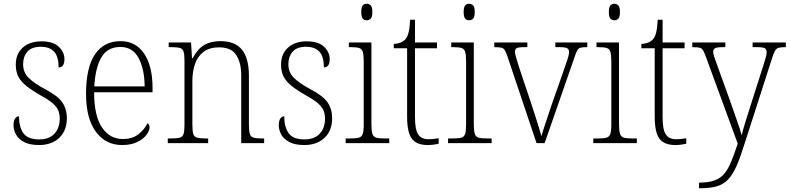

<svg xmlns="http://www.w3.org/2000/svg" viewBox="-20 -762 4203 1022"><path d="M188 10Q138 10 108 -6Q78 -22 65 -46Q52 -70 52 -94Q52 -120 60.5 -131.5Q69 -143 81 -143Q81 -86 104.5 -53Q128 -20 189 -20Q242 -20 270 -50.5Q298 -81 298 -130Q298 -154 290.5 -173Q283 -192 262.5 -210.5Q242 -229 202 -251Q151 -280 121 -304Q91 -328 77.5 -354.5Q64 -381 64 -418Q64 -475 101 -508.5Q138 -542 201 -542Q263 -542 293 -513Q323 -484 323 -448Q323 -403 292 -403Q292 -461 268 -487Q244 -513 197 -513Q148 -513 125.5 -486.5Q103 -460 103 -421Q103 -377 131.5 -348.5Q160 -320 217 -289Q288 -252 312 -216.5Q336 -181 336 -133Q336 -67 295.5 -28.5Q255 10 188 10Z M630 10Q542 10 490 -61Q438 -132 438 -262Q438 -404 486 -473.5Q534 -543 622 -543Q702 -543 747 -477Q792 -411 792 -294V-271H481Q481 -146 522.5 -84Q564 -22 634 -22Q685 -22 717 -47.5Q749 -73 765 -106Q776 -100 776 -84Q776 -66 759.5 -44Q743 -22 710.5 -6Q678 10 630 10ZM750 -302Q749 -395 717.5 -453.5Q686 -512 621 -512Q551 -512 519 -455.5Q487 -399 482 -302Z M873 0V-25H889Q920 -25 936 -29Q952 -33 957 -48.5Q962 -64 962 -99V-438Q962 -472 957 -487.5Q952 -503 937 -507Q922 -511 894 -511H878V-536H997L1002 -453H1006Q1032 -502 1067 -522.5Q1102 -543 1153 -543Q1231 -543 1268 -497.5Q1305 -452 1305 -357V-99Q1305 -64 1310 -48.5Q1315 -33 1330.5 -29Q1346 -25 1377 -25H1386V0H1264V-361Q1264 -428 1237.5 -469Q1211 -510 1146 -510Q1095 -510 1063.5 -486Q1032 -462 1018 -421.5Q1004 -381 1004 -331V-98Q1004 -64 1009 -48.5Q1014 -33 1030 -29Q1046 -25 1077 -25H1088V0Z M1600 10Q1550 10 1520 -6Q1490 -22 1477 -46Q1464 -70 1464 -94Q1464 -120 1472.5 -131.5Q1481 -143 1493 -143Q1493 -86 1516.5 -53Q1540 -20 1601 -20Q1654 -20 1682 -50.5Q1710 -81 1710 -130Q1710 -154 1702.5 -173Q1695 -192 1674.5 -210.5Q1654 -229 1614 -251Q1563 -280 1533 -304Q1503 -328 1489.5 -354.5Q1476 -381 1476 -418Q1476 -475 1513 -508.5Q1550 -542 1613 -542Q1675 -542 1705 -513Q1735 -484 1735 -448Q1735 -403 1704 -403Q1704 -461 1680 -487Q1656 -513 1609 -513Q1560 -513 1537.5 -486.5Q1515 -460 1515 -421Q1515 -377 1543.5 -348.5Q1572 -320 1629 -289Q1700 -252 1724 -216.5Q1748 -181 1748 -133Q1748 -67 1707.5 -28.5Q1667 10 1600 10Z M1932 -654Q1919 -654 1911 -663Q1903 -672 1903 -698Q1903 -724 1911 -733Q1919 -742 1932 -742Q1945 -742 1953.5 -733Q1962 -724 1962 -698Q1962 -672 1953.5 -663Q1945 -654 1932 -654ZM1820 0V-25H1842Q1874 -25 1889.5 -29Q1905 -33 1910.5 -48.5Q1916 -64 1916 -98V-435Q1916 -470 1911 -486Q1906 -502 1891.5 -506.5Q1877 -511 1849 -511H1837V-536H1957V-99Q1957 -65 1962.5 -49Q1968 -33 1983.5 -29Q1999 -25 2031 -25H2052V0Z M2256 10Q2198 10 2172.5 -23.5Q2147 -57 2147 -142V-505H2076V-528Q2116 -530 2137 -552Q2149 -565 2155 -590Q2161 -615 2163 -657H2189V-536H2306V-505H2189V-137Q2189 -72 2206 -46.5Q2223 -21 2260 -21Q2276 -21 2288 -22.5Q2300 -24 2315 -26V3Q2285 10 2256 10Z M2477 -654Q2464 -654 2456 -663Q2448 -672 2448 -698Q2448 -724 2456 -733Q2464 -742 2477 -742Q2490 -742 2498.5 -733Q2507 -724 2507 -698Q2507 -672 2498.5 -663Q2490 -654 2477 -654ZM2365 0V-25H2387Q2419 -25 2434.5 -29Q2450 -33 2455.5 -48.5Q2461 -64 2461 -98V-435Q2461 -470 2456 -486Q2451 -502 2436.5 -506.5Q2422 -511 2394 -511H2382V-536H2502V-99Q2502 -65 2507.5 -49Q2513 -33 2528.5 -29Q2544 -25 2576 -25H2597V0Z M2681 -462Q2673 -485 2666.5 -495.5Q2660 -506 2647.5 -508.5Q2635 -511 2611 -511V-536H2787V-511H2768Q2739 -511 2730 -505.5Q2721 -500 2721 -486Q2721 -475 2728.5 -451.5Q2736 -428 2742 -407L2809 -207Q2818 -179 2828.5 -146.5Q2839 -114 2848 -85Q2857 -56 2862 -37Q2867 -56 2881.5 -100Q2896 -144 2918 -209L2975 -371Q2991 -417 3000 -444Q3009 -471 3009 -485Q3009 -499 2999.5 -505Q2990 -511 2960 -511H2936V-536H3106V-511H3102Q3081 -511 3070 -508Q3059 -505 3052.5 -493.5Q3046 -482 3038 -457L2879 0H2836Z M3250 -654Q3237 -654 3229 -663Q3221 -672 3221 -698Q3221 -724 3229 -733Q3237 -742 3250 -742Q3263 -742 3271.5 -733Q3280 -724 3280 -698Q3280 -672 3271.5 -663Q3263 -654 3250 -654ZM3138 0V-25H3160Q3192 -25 3207.5 -29Q3223 -33 3228.5 -48.5Q3234 -64 3234 -98V-435Q3234 -470 3229 -486Q3224 -502 3209.5 -506.5Q3195 -511 3167 -511H3155V-536H3275V-99Q3275 -65 3280.5 -49Q3286 -33 3301.5 -29Q3317 -25 3349 -25H3370V0Z M3574 10Q3516 10 3490.5 -23.5Q3465 -57 3465 -142V-505H3394V-528Q3434 -530 3455 -552Q3467 -565 3473 -590Q3479 -615 3481 -657H3507V-536H3624V-505H3507V-137Q3507 -72 3524 -46.5Q3541 -21 3578 -21Q3594 -21 3606 -22.5Q3618 -24 3633 -26V3Q3603 10 3574 10Z M3701 210Q3751 210 3783 198.5Q3815 187 3835.5 162.5Q3856 138 3872 98.5Q3888 59 3907 3L3738 -458Q3729 -483 3722.5 -494Q3716 -505 3704 -508Q3692 -511 3667 -511H3665V-536H3841V-511H3827Q3795 -511 3785.5 -505Q3776 -499 3776 -486Q3776 -477 3781.5 -460Q3787 -443 3799 -411L3868 -220Q3885 -170 3902.5 -121Q3920 -72 3928 -42Q3935 -72 3946 -107.5Q3957 -143 3971 -187L4045 -419Q4052 -440 4056.5 -457.5Q4061 -475 4061 -485Q4061 -498 4052 -504.5Q4043 -511 4011 -511H3986V-536H4163V-511H4159Q4136 -511 4124 -507.5Q4112 -504 4104.5 -490Q4097 -476 4088 -447L3944 1Q3921 75 3900.5 121.5Q3880 168 3855 194Q3830 220 3794.5 230Q3759 240 3704 240H3701Z"/></svg>

Font: Noto Serif Tamil SemiCondensed ExtraLight
Style: Regular
Weight: 200
Width: 4
Designer: Indian Type Foundry, Tom Grace, and the Monotype Design Team
Foundry: Monotype Imaging Inc.
Version: Version 2.004; ttfautohint (v1.8.4.7-5d5b)